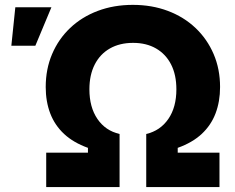

<svg xmlns="http://www.w3.org/2000/svg" viewBox="-20 -757 949 777"><path d="M167 0V-139.2H335.9V-158.7Q277.3 -179.7 239.5 -214.8Q201.7 -250 183.3 -298.1Q165 -346.2 165 -404.8Q165 -477.5 190.9 -538.3Q216.8 -599.1 263.9 -643.8Q311 -688.5 375.7 -712.9Q440.4 -737.3 517.6 -737.3Q594.7 -737.3 659.4 -712.9Q724.1 -688.5 771.2 -643.8Q818.4 -599.1 844.5 -538.3Q870.6 -477.5 870.6 -404.8Q870.6 -346.2 852.3 -298.1Q834 -250 796.1 -214.8Q758.3 -179.7 699.2 -158.7V-139.2H868.2V0H571.8V-214.8Q628.4 -228 661.1 -275.4Q693.8 -322.8 693.8 -395.5Q693.8 -454.1 672.4 -496.1Q650.9 -538.1 611.6 -560.8Q572.3 -583.5 518.6 -583.5Q464.4 -583.5 424.6 -560.8Q384.8 -538.1 363.3 -495.8Q341.8 -453.6 341.8 -395.5Q341.8 -323.2 374.3 -275.6Q406.7 -228 463.9 -214.8V0ZM25.9 -571.8 42 -727.5H188L123 -571.8Z"/></svg>

Font: Inter 24pt ExtraBold
Style: Regular
Weight: 800
Designer: Rasmus Andersson
Foundry: rsms
Version: Version 4.001;git-66647c0bb